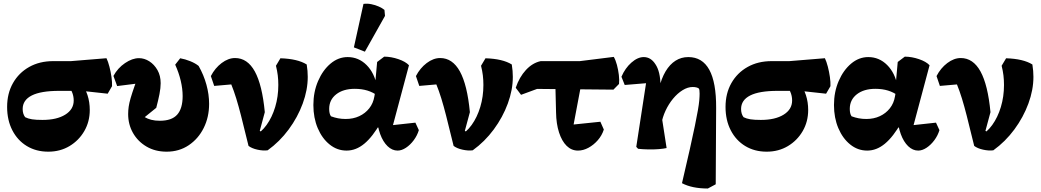

<svg xmlns="http://www.w3.org/2000/svg" viewBox="-20 -815 5731 1057"><path d="M245.8 20Q179 20 127.9 -10.9Q76.8 -41.8 48 -97.6Q19.2 -153.5 19.2 -226.2Q19.2 -300.8 51.4 -357.5Q83.5 -414.2 140.8 -446.4Q198 -478.5 273 -478.5H370.5L566.2 -494.5Q575 -476.5 582.4 -448Q589.8 -419.5 593.8 -390.8Q597.8 -362 596.8 -340.5L572.8 -299.2L430 -314.8H305.8Q205 -314.8 154.9 -289.4Q104.8 -264 104.8 -214.8Q104.8 -201.8 108.1 -190.4Q111.5 -179 118.5 -169.8Q134.2 -161.8 156.2 -158.2Q178.2 -154.8 213.8 -154.8Q292.5 -154.8 339.1 -183.8Q385.8 -212.8 385.8 -261.8Q385.8 -287 375.8 -309.8Q365.8 -332.5 347.8 -347.8L424.2 -364Q449.2 -329.5 461.8 -291.1Q474.2 -252.8 474.2 -209.5Q474.2 -145.5 444.2 -93.6Q414.2 -41.8 362.8 -10.9Q311.2 20 245.8 20Z M897.5 20Q834.5 20 786.8 -8Q739 -36 712.2 -83Q685.5 -130 685.5 -187.2Q685.5 -207.2 688.4 -227.4Q691.2 -247.5 699.1 -274.8Q707 -302 721 -341.9Q735 -381.8 757.2 -441L758.2 -358L625 -341.2L604.5 -397Q628.2 -440.5 668.2 -467.6Q708.2 -494.8 745.2 -494.8Q774.8 -494.8 802 -477.5Q829.2 -460.2 846.9 -429.2Q864.5 -398.2 864.5 -357Q864.5 -331 857.9 -296.9Q851.2 -262.8 840.2 -221.5L776.8 -170.2Q791.8 -161 812.5 -155.6Q833.2 -150.2 859.8 -150.2Q925.5 -150.2 955.5 -183.9Q985.5 -217.5 985.5 -286Q985.5 -326.2 975 -370.5Q964.5 -414.8 944.5 -459L972 -494.2Q999.2 -489.5 1027.4 -478.1Q1055.5 -466.8 1073.5 -452Q1101.8 -402.2 1116.5 -348.5Q1131.2 -294.8 1131.2 -243.2Q1131.2 -170.2 1101.5 -110.6Q1071.8 -51 1019 -15.5Q966.2 20 897.5 20Z M1453.5 12.5Q1428.2 15.8 1397.1 8.9Q1366 2 1348.2 -11.8L1306.8 -178.8Q1294 -229.2 1280.6 -272.8Q1267.2 -316.2 1253.2 -350.2L1159.2 -342L1140.8 -396.2Q1163.5 -440.2 1200.1 -467.9Q1236.8 -495.5 1274 -495.5Q1342.2 -495.5 1382.9 -421.6Q1423.5 -347.8 1437.8 -197.5L1398.8 -52.8L1377.5 -65.8Q1417.5 -85.2 1447.6 -127.1Q1477.8 -169 1495 -226.1Q1512.2 -283.2 1512.2 -347Q1512.2 -374.8 1509.2 -399.9Q1506.2 -425 1499.2 -453L1523.8 -494.2Q1618.8 -491.2 1668.5 -460Q1671.2 -441.8 1672.8 -425Q1674.2 -408.2 1674.2 -392Q1674.2 -320.2 1646.6 -245Q1619 -169.8 1569.4 -102.5Q1519.8 -35.2 1453.5 12.5ZM1377 -29.2 1358 -64.2 1387.2 -107 1446 -74.8Z M1888 14Q1836.2 14 1794.8 -19.4Q1753.2 -52.8 1729.2 -109.5Q1705.2 -166.2 1705.2 -236.8Q1705.2 -308.8 1731.1 -368.9Q1757 -429 1799.8 -464.9Q1842.5 -500.8 1894 -500.8Q1954.2 -500.8 1998.1 -456.9Q2042 -413 2055.5 -339L2059.5 -287.5Q2034 -306.8 2002.8 -316.4Q1971.5 -326 1933 -326Q1869.5 -326 1830.9 -295.8Q1792.2 -265.5 1792.2 -215.5Q1792.2 -202.8 1794.5 -192.5Q1796.8 -182.2 1802 -174.8Q1821.5 -167.5 1841.1 -163.8Q1860.8 -160 1883.2 -160Q1924.5 -160 1957.8 -175.5Q1991 -191 2012.9 -218.8Q2034.8 -246.5 2041 -284L2047 -318.5L2044.5 -344.8L2056.2 -473.8L2095.2 -503.2Q2134 -502.8 2173.2 -489.4Q2212.5 -476 2231.5 -455.8L2134 -91L2122.5 -124L2266.8 -139.8L2285.8 -98.5Q2277 -69 2257.8 -43.1Q2238.5 -17.2 2214.9 -1.6Q2191.2 14 2169 14Q2138.8 14 2113.6 -10.2Q2088.5 -34.5 2073 -76.9Q2057.5 -119.2 2054.5 -174L2089 -113H2022L2076.5 -141Q2031.5 -61.8 1985.6 -23.9Q1939.8 14 1888 14ZM1988.8 -530.5 1928.2 -554.2 1981 -793.5Q2001.5 -796.5 2023.9 -792Q2046.2 -787.5 2065.6 -778.9Q2085 -770.2 2096.5 -760.5L2099.5 -727.5Z M2582.5 12.5Q2557.2 15.8 2526.1 8.9Q2495 2 2477.2 -11.8L2435.8 -178.8Q2423 -229.2 2409.6 -272.8Q2396.2 -316.2 2382.2 -350.2L2288.2 -342L2269.8 -396.2Q2292.5 -440.2 2329.1 -467.9Q2365.8 -495.5 2403 -495.5Q2471.2 -495.5 2511.9 -421.6Q2552.5 -347.8 2566.8 -197.5L2527.8 -52.8L2506.5 -65.8Q2546.5 -85.2 2576.6 -127.1Q2606.8 -169 2624 -226.1Q2641.2 -283.2 2641.2 -347Q2641.2 -374.8 2638.2 -399.9Q2635.2 -425 2628.2 -453L2652.8 -494.2Q2747.8 -491.2 2797.5 -460Q2800.2 -441.8 2801.8 -425Q2803.2 -408.2 2803.2 -392Q2803.2 -320.2 2775.6 -245Q2748 -169.8 2698.4 -102.5Q2648.8 -35.2 2582.5 12.5ZM2506 -29.2 2487 -64.2 2516.2 -107 2575 -74.8Z M3161.8 14Q3126 14 3099.5 -12.1Q3073 -38.2 3057.6 -85.8Q3042.2 -133.2 3041.2 -196.2L3036.5 -384.5L3186.2 -385.8L3131.8 -97.5L3089 -124.5L3285.2 -144.8L3304.2 -101.8Q3293.8 -69.2 3271 -43.1Q3248.2 -17 3219.5 -1.5Q3190.8 14 3161.8 14ZM2848.5 -293 2819.2 -331.8Q2839 -390.5 2875.4 -429.8Q2911.8 -469 2956.8 -478.5H3172L3359 -501.8Q3369.2 -484.5 3376.4 -457.5Q3383.5 -430.5 3386.9 -402.4Q3390.2 -374.2 3387.8 -352.8L3357 -321.5L2936.8 -325.5Z M3876.8 222.8Q3790 222.8 3734.5 193.5Q3760.2 84 3777.5 7Q3794.8 -70 3805.5 -122.2Q3816.2 -174.5 3822 -207.8Q3827.8 -241 3829.6 -262.2Q3831.5 -283.5 3831.5 -300Q3831.5 -321 3827.5 -327.5Q3821.8 -332 3812.9 -334Q3804 -336 3793.2 -336Q3766 -336 3737.8 -318.5Q3709.5 -301 3685.2 -271.6Q3661 -242.2 3644 -205.8Q3627 -169.2 3621 -131.8L3598.5 -196.2L3607.8 -327.2Q3621.2 -383.5 3644.2 -422.1Q3667.2 -460.8 3698.8 -480.8Q3730.2 -500.8 3769.2 -500.8Q3924 -500.8 3922.5 -220.8L3920.2 199.5ZM3493 4.2 3482.8 -6.5 3546.5 -421 3593 -361.5 3419.2 -347.2 3401.2 -392.5Q3421.5 -440 3456 -470.4Q3490.5 -500.8 3524 -500.8Q3563 -500.8 3588.2 -461.5Q3601.8 -441.5 3608.8 -412Q3615.8 -382.5 3616.5 -342.2L3619.5 -195.8L3649.8 0Q3634 3.8 3607 6Q3580 8.2 3549.2 7.6Q3518.5 7 3493 4.2Z M4200.8 20Q4134 20 4082.9 -10.9Q4031.8 -41.8 4003 -97.6Q3974.2 -153.5 3974.2 -226.2Q3974.2 -300.8 4006.4 -357.5Q4038.5 -414.2 4095.8 -446.4Q4153 -478.5 4228 -478.5H4325.5L4521.2 -494.5Q4530 -476.5 4537.4 -448Q4544.8 -419.5 4548.8 -390.8Q4552.8 -362 4551.8 -340.5L4527.8 -299.2L4385 -314.8H4260.8Q4160 -314.8 4109.9 -289.4Q4059.8 -264 4059.8 -214.8Q4059.8 -201.8 4063.1 -190.4Q4066.5 -179 4073.5 -169.8Q4089.2 -161.8 4111.2 -158.2Q4133.2 -154.8 4168.8 -154.8Q4247.5 -154.8 4294.1 -183.8Q4340.8 -212.8 4340.8 -261.8Q4340.8 -287 4330.8 -309.8Q4320.8 -332.5 4302.8 -347.8L4379.2 -364Q4404.2 -329.5 4416.8 -291.1Q4429.2 -252.8 4429.2 -209.5Q4429.2 -145.5 4399.2 -93.6Q4369.2 -41.8 4317.8 -10.9Q4266.2 20 4200.8 20Z M4754 14Q4702.2 14 4660.8 -19.4Q4619.2 -52.8 4595.2 -109.5Q4571.2 -166.2 4571.2 -236.8Q4571.2 -308.8 4597.1 -368.9Q4623 -429 4665.8 -464.9Q4708.5 -500.8 4760 -500.8Q4820.2 -500.8 4864.1 -456.9Q4908 -413 4921.5 -339L4925.5 -287.5Q4900 -306.8 4868.8 -316.4Q4837.5 -326 4799 -326Q4735.5 -326 4696.9 -295.8Q4658.2 -265.5 4658.2 -215.5Q4658.2 -202.8 4660.5 -192.5Q4662.8 -182.2 4668 -174.8Q4687.5 -167.5 4707.1 -163.8Q4726.8 -160 4749.2 -160Q4790.5 -160 4823.8 -175.5Q4857 -191 4878.9 -218.8Q4900.8 -246.5 4907 -284L4913 -318.5L4910.5 -344.8L4922.2 -473.8L4961.2 -503.2Q5000 -502.8 5039.2 -489.4Q5078.5 -476 5097.5 -455.8L5000 -91L4988.5 -124L5132.8 -139.8L5151.8 -98.5Q5143 -69 5123.8 -43.1Q5104.5 -17.2 5080.9 -1.6Q5057.2 14 5035 14Q5004.8 14 4979.6 -10.2Q4954.5 -34.5 4939 -76.9Q4923.5 -119.2 4920.5 -174L4955 -113H4888L4942.5 -141Q4897.5 -61.8 4851.6 -23.9Q4805.8 14 4754 14Z M5448.5 12.5Q5423.2 15.8 5392.1 8.9Q5361 2 5343.2 -11.8L5301.8 -178.8Q5289 -229.2 5275.6 -272.8Q5262.2 -316.2 5248.2 -350.2L5154.2 -342L5135.8 -396.2Q5158.5 -440.2 5195.1 -467.9Q5231.8 -495.5 5269 -495.5Q5337.2 -495.5 5377.9 -421.6Q5418.5 -347.8 5432.8 -197.5L5393.8 -52.8L5372.5 -65.8Q5412.5 -85.2 5442.6 -127.1Q5472.8 -169 5490 -226.1Q5507.2 -283.2 5507.2 -347Q5507.2 -374.8 5504.2 -399.9Q5501.2 -425 5494.2 -453L5518.8 -494.2Q5613.8 -491.2 5663.5 -460Q5666.2 -441.8 5667.8 -425Q5669.2 -408.2 5669.2 -392Q5669.2 -320.2 5641.6 -245Q5614 -169.8 5564.4 -102.5Q5514.8 -35.2 5448.5 12.5ZM5372 -29.2 5353 -64.2 5382.2 -107 5441 -74.8Z"/></svg>

Font: Eczar
Style: Regular
Weight: 400
Designer: Vaibhav Singh
Foundry: Rosetta Type Foundry
Version: Version 2.000